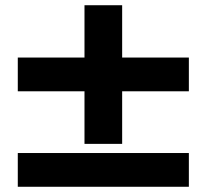

<svg xmlns="http://www.w3.org/2000/svg" viewBox="-20 -717 790 734"><path d="M303 -167V-368H48V-497H303V-697H447V-497H702V-368H447V-167ZM48 -3V-132H702V-3Z"/></svg>

Font: Martian Mono SemiExpanded SemiExpanded
Style: Bold
Weight: 700
Width: 6
Monospace: yes
Version: Version 1.000